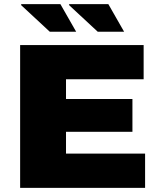

<svg xmlns="http://www.w3.org/2000/svg" viewBox="-20 -905 762 925"><path d="M451 -752H578L502 -885H314L312 -881ZM220 -752H347L271 -885H83L81 -881ZM77 0H679V-165H298V-270H618V-428H298V-523H672V-688H77Z"/></svg>

Font: Archivo Black
Style: Regular
Weight: 900
Designer: Hector Gatti
Foundry: Omnibus-Type
Version: Version 2.001